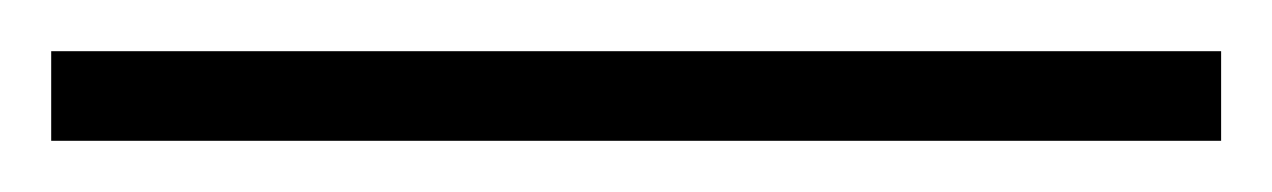

<svg xmlns="http://www.w3.org/2000/svg" viewBox="-24 59 497 75"><path d="M-4 79H453V114H-4Z"/></svg>

Font: Taviraj Light
Style: Regular
Weight: 300
Designer: Katatrad Team
Foundry: CadsonDemak
Version: Version 1.001